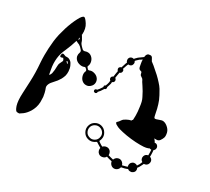

<svg xmlns="http://www.w3.org/2000/svg" viewBox="-139 -955 1298 1189"><g transform="rotate(30 510.0 -360.5)"><path d="M940.4 -174.8Q940.4 -174.8 940.4 -174.8Q951.2 -170.9 957 -161.1Q960.9 -154.3 960 -146.5Q960 -143.6 959 -139.6Q956.1 -128.9 948.2 -123Q939.5 -117.2 929.7 -117.2Q924.8 -105.5 918.9 -95.7Q914.1 -85 906.2 -76.2Q911.1 -66.4 909.2 -55.7Q906.2 -44.9 896.5 -39.1Q888.7 -33.2 877.9 -34.2Q868.2 -34.2 861.3 -41Q850.6 -36.1 839.8 -33.2Q829.1 -30.3 817.4 -28.3Q814.5 -15.6 804.7 -7.8Q794.9 0 783.2 0Q782.2 0 781.2 0Q768.6 -1 759.8 -9.8Q751 -18.6 749 -31.2Q749 -31.2 749 -31.2Q749 -31.2 749 -31.2Q738.3 -33.2 728.5 -36.1Q718.8 -39.1 709 -42Q709 -41 708 -40Q708 -39.1 707 -38.1Q699.2 -27.3 684.6 -25.4Q670.9 -22.5 659.2 -31.2Q650.4 -38.1 647.5 -47.9Q644.5 -58.6 646.5 -68.4Q635.7 -74.2 627 -80.1Q618.2 -85.9 613.3 -88.9Q612.3 -89.8 610.4 -89.8Q608.4 -89.8 607.4 -88.9Q596.7 -80.1 582 -76.2Q568.4 -73.2 553.7 -77.1Q529.3 -84 517.6 -106.4Q505.9 -128.9 513.7 -152.3Q520.5 -173.8 540 -184.6Q559.6 -196.3 582 -191.4Q606.4 -185.5 619.1 -164.1Q632.8 -142.6 626 -118.2Q625 -115.2 624 -112.3Q622.1 -109.4 621.1 -106.4Q620.1 -104.5 621.1 -102.5Q621.1 -100.6 623 -99.6Q627.9 -96.7 635.7 -90.8Q642.6 -85.9 653.3 -81.1Q662.1 -90.8 675.8 -92.8Q689.5 -94.7 700.2 -86.9Q708 -81.1 710.9 -72.3Q714.8 -63.5 713.9 -54.7Q722.7 -51.8 731.4 -49.8Q741.2 -46.9 751 -44.9Q754.9 -55.7 763.7 -62.5Q773.4 -69.3 786.1 -69.3Q796.9 -68.4 805.7 -60.5Q814.5 -52.7 816.4 -42Q826.2 -43.9 835 -46.9Q844.7 -48.8 852.5 -52.7Q848.6 -62.5 851.6 -72.3Q854.5 -82 863.3 -87.9Q871.1 -93.8 880.9 -92.8Q890.6 -92.8 897.5 -86.9Q903.3 -94.7 908.2 -103.5Q912.1 -112.3 916 -122.1Q907.2 -127 903.3 -135.7Q899.4 -145.5 902.3 -155.3Q904.3 -164.1 911.1 -169.9Q918 -175.8 926.8 -176.8Q927.7 -187.5 926.8 -197.3Q926.8 -207 925.8 -215.8Q923.8 -215.8 921.9 -216.8Q919.9 -216.8 918 -216.8Q917 -216.8 916 -217.8Q915 -217.8 914.1 -218.8Q911.1 -216.8 905.3 -214.8Q899.4 -212.9 891.6 -210.9Q880.9 -208 849.6 -208Q818.4 -208 784.2 -211.9Q749 -215.8 718.8 -222.7Q688.5 -229.5 678.7 -234.4Q657.2 -244.1 655.3 -250Q652.3 -254.9 653.3 -256.8Q655.3 -259.8 659.2 -262.7Q664.1 -266.6 665 -268.6Q667 -271.5 674.8 -282.2Q681.6 -292 697.3 -299.8Q706.1 -304.7 713.9 -307.6Q722.7 -310.5 729.5 -311.5Q729.5 -314.5 731.4 -316.4Q734.4 -318.4 735.4 -321.3Q736.3 -323.2 736.3 -350.6Q736.3 -377.9 731.4 -409.2Q729.5 -426.8 725.6 -443.4Q721.7 -459 714.8 -471.7Q698.2 -505.9 680.7 -531.2Q663.1 -556.6 661.1 -563.5Q658.2 -570.3 647.5 -576.2Q637.7 -582 636.7 -586.9Q634.8 -591.8 633.8 -597.7Q631.8 -603.5 631.8 -603.5Q631.8 -603.5 621.1 -607.4Q610.4 -610.4 607.4 -625Q606.4 -631.8 603.5 -645.5Q600.6 -659.2 600.6 -673.8Q595.7 -670.9 590.8 -667Q585 -663.1 584 -663.1Q578.1 -658.2 572.3 -652.3Q566.4 -647.5 561.5 -640.6Q565.4 -636.7 566.4 -630.9Q567.4 -625 565.4 -619.1Q563.5 -610.4 555.7 -605.5Q546.9 -600.6 538.1 -602.5Q533.2 -592.8 530.3 -583Q526.4 -572.3 523.4 -562.5Q528.3 -559.6 530.3 -554.7Q531.2 -548.8 530.3 -543.9Q528.3 -539.1 525.4 -535.2Q521.5 -532.2 516.6 -531.2Q514.6 -520.5 512.7 -509.8Q510.7 -499 509.8 -490.2Q514.6 -487.3 517.6 -481.4Q519.5 -475.6 518.6 -469.7Q516.6 -465.8 513.7 -461.9Q510.7 -459 505.9 -458Q505.9 -455.1 504.9 -452.1Q504.9 -449.2 504.9 -446.3Q502.9 -438.5 500 -429.7Q498 -421.9 495.1 -415Q496.1 -413.1 497.1 -411.1Q497.1 -408.2 496.1 -405.3Q495.1 -402.3 492.2 -399.4Q489.3 -397.5 486.3 -397.5Q478.5 -383.8 471.7 -375Q463.9 -366.2 459 -360.4Q459 -359.4 459 -358.4Q459 -356.4 459 -355.5Q457 -350.6 453.1 -348.6Q448.2 -345.7 444.3 -347.7Q439.5 -348.6 436.5 -352.5Q434.6 -357.4 435.5 -362.3Q436.5 -366.2 440.4 -368.2Q444.3 -371.1 449.2 -370.1Q453.1 -375 460.9 -383.8Q467.8 -392.6 474.6 -404.3Q473.6 -406.2 473.6 -408.2Q472.7 -410.2 473.6 -412.1Q474.6 -415 476.6 -417Q479.5 -418.9 482.4 -419.9Q484.4 -426.8 487.3 -433.6Q489.3 -441.4 491.2 -449.2Q491.2 -451.2 491.2 -454.1Q492.2 -457 492.2 -460Q487.3 -462.9 485.4 -467.8Q482.4 -473.6 484.4 -479.5Q485.4 -484.4 489.3 -487.3Q492.2 -490.2 496.1 -491.2Q498 -501 499 -511.7Q501 -522.5 502.9 -534.2Q499 -537.1 497.1 -543Q495.1 -547.9 496.1 -553.7Q498 -558.6 502 -561.5Q505.9 -565.4 510.7 -565.4Q513.7 -577.1 517.6 -586.9Q520.5 -597.7 525.4 -608.4Q520.5 -613.3 519.5 -619.1Q517.6 -626 518.6 -632.8Q521.5 -642.6 530.3 -647.5Q539.1 -652.3 548.8 -649.4Q549.8 -649.4 549.8 -649.4Q549.8 -649.4 550.8 -649.4Q555.7 -656.2 562.5 -662.1Q568.4 -668.9 576.2 -673.8Q578.1 -675.8 585.9 -680.7Q593.8 -686.5 600.6 -691.4Q601.6 -701.2 604.5 -708Q608.4 -715.8 615.2 -718.8Q622.1 -720.7 627.9 -720.7Q639.6 -721.7 645.5 -709Q655.3 -691.4 655.3 -691.4Q655.3 -691.4 676.8 -674.8Q698.2 -657.2 723.6 -633.8Q740.2 -618.2 755.9 -600.6Q771.5 -584 781.2 -568.4Q803.7 -530.3 813.5 -506.8Q823.2 -482.4 830.1 -454.1Q836.9 -424.8 838.9 -412.1Q840.8 -398.4 846.7 -394.5Q852.5 -391.6 878.9 -402.3Q904.3 -414.1 928.7 -395.5Q952.1 -377.9 957 -356.4Q961.9 -335 958 -322.3Q954.1 -310.5 945.3 -297.9Q936.5 -286.1 922.9 -286.1Q919.9 -285.2 915 -286.1Q911.1 -286.1 906.2 -286.1Q908.2 -284.2 911.1 -281.2Q913.1 -279.3 915 -276.4Q917 -273.4 918.9 -270.5Q920.9 -267.6 921.9 -264.6Q924.8 -264.6 926.8 -264.6Q928.7 -264.6 931.6 -264.6Q941.4 -261.7 946.3 -252.9Q951.2 -244.1 948.2 -234.4Q947.3 -229.5 944.3 -226.6Q942.4 -222.7 938.5 -220.7Q940.4 -210 940.4 -198.2Q941.4 -187.5 940.4 -174.8ZM613.3 -127.9Q616.2 -142.6 608.4 -156.2Q600.6 -168.9 586.9 -174.8Q566.4 -183.6 546.9 -172.9Q527.3 -162.1 524.4 -140.6Q522.5 -125 530.3 -111.3Q537.1 -98.6 551.8 -92.8Q572.3 -84 590.8 -94.7Q610.4 -105.5 613.3 -127.9ZM346.7 -449.2Q346.7 -449.2 346.7 -449.2Q361.3 -456.1 377.9 -452.1Q395.5 -448.2 406.2 -437.5Q419.9 -423.8 419.9 -405.3Q419.9 -386.7 406.2 -374Q393.6 -360.4 375 -360.4Q356.4 -360.4 342.8 -374Q332 -384.8 328.1 -402.3Q324.2 -419.9 331.1 -433.6Q332 -435.5 331.1 -438.5Q331.1 -441.4 329.1 -443.4Q326.2 -446.3 320.3 -452.1Q318.4 -454.1 315.4 -454.1Q313.5 -455.1 310.5 -453.1Q296.9 -447.3 279.3 -451.2Q261.7 -455.1 251 -465.8Q241.2 -475.6 238.3 -489.3Q236.3 -502.9 241.2 -514.6Q243.2 -519.5 242.2 -525.4Q241.2 -530.3 237.3 -534.2Q233.4 -539.1 224.6 -547.9Q218.8 -552.7 212.9 -556.6Q206.1 -560.5 199.2 -562.5Q196.3 -563.5 193.4 -565.4Q190.4 -566.4 187.5 -568.4Q174.8 -526.4 157.2 -486.3Q138.7 -446.3 135.7 -413.1Q131.8 -376 138.7 -338.9Q145.5 -301.8 145.5 -301.8Q145.5 -301.8 149.4 -304.7Q153.3 -308.6 157.2 -320.3Q159.2 -330.1 161.1 -345.7Q162.1 -362.3 162.1 -370.1Q162.1 -387.7 166 -394.5Q168.9 -402.3 173.8 -411.1Q179.7 -419.9 174.8 -427.7Q168.9 -436.5 168.9 -436.5Q168.9 -436.5 157.2 -432.6Q144.5 -429.7 147.5 -446.3Q149.4 -462.9 163.1 -457Q175.8 -452.1 175.8 -452.1Q175.8 -452.1 188.5 -452.1Q200.2 -453.1 213.9 -442.4Q223.6 -434.6 230.5 -418Q238.3 -401.4 239.3 -379.9Q240.2 -362.3 236.3 -347.7Q231.4 -333 224.6 -320.3Q210.9 -296.9 193.4 -279.3Q175.8 -261.7 169.9 -247.1Q164.1 -232.4 168 -221.7Q172.9 -210.9 177.7 -191.4Q180.7 -179.7 182.6 -165Q183.6 -149.4 183.6 -127.9Q182.6 -106.4 176.8 -88.9Q170.9 -71.3 162.1 -56.6Q145.5 -30.3 127 -16.6Q108.4 -2.9 105.5 -2Q100.6 -1 88.9 -2Q78.1 -2.9 67.4 -34.2Q57.6 -65.4 60.5 -121.1Q62.5 -177.7 64.5 -209Q67.4 -270.5 61.5 -339.8Q59.6 -365.2 59.6 -393.6Q59.6 -441.4 65.4 -495.1Q68.4 -519.5 74.2 -545.9Q81.1 -573.2 88.9 -599.6Q104.5 -648.4 124 -685.5Q142.6 -721.7 155.3 -720.7Q164.1 -719.7 182.6 -691.4Q201.2 -663.1 198.2 -620.1Q197.3 -619.1 197.3 -618.2Q197.3 -618.2 197.3 -617.2Q198.2 -616.2 199.2 -615.2Q200.2 -613.3 201.2 -612.3Q206.1 -604.5 210.9 -595.7Q215.8 -587.9 217.8 -581.1Q219.7 -574.2 223.6 -567.4Q227.5 -561.5 232.4 -556.6Q237.3 -551.8 246.1 -543Q250 -539.1 254.9 -538.1Q260.7 -537.1 265.6 -539.1Q277.3 -543.9 291 -542Q304.7 -539.1 314.5 -529.3Q326.2 -518.6 330.1 -501Q334 -483.4 327.1 -469.7Q326.2 -467.8 326.2 -464.8Q327.1 -461.9 329.1 -460Q332 -457 336.9 -451.2Q338.9 -449.2 341.8 -449.2Q344.7 -448.2 346.7 -449.2ZM206.1 -427.7Q204.1 -431.6 200.2 -430.7Q196.3 -429.7 196.3 -429.7Q201.2 -424.8 209 -415Q209 -415 210 -418.9Q210 -421.9 206.1 -427.7ZM191.4 -582Q195.3 -581.1 197.3 -584Q200.2 -587.9 198.2 -590.8Q197.3 -592.8 196.3 -593.8Q195.3 -595.7 194.3 -596.7Q194.3 -592.8 193.4 -588.9Q192.4 -585.9 191.4 -582Z"/></g></svg>

Font: No Time for a New Roman
Style: XXL
Weight: 400
Monospace: yes
Designer: Arthur Shnapir
Foundry: Arthur Shnapir
Version: Version_01